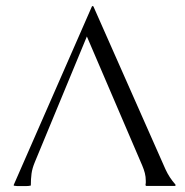

<svg xmlns="http://www.w3.org/2000/svg" viewBox="-20 -610 631 654"><path d="M478.5 23.4 476.6 22.5 475.6 20Q476.6 16.1 476.6 12.9Q476.6 9.8 476.6 5.9Q476.6 -7.8 473.4 -20.3Q470.2 -32.7 464.8 -45.4L275.9 -485.8L98.6 -57.6Q89.8 -36.6 87.4 -18.6Q85 -0.5 85 22Q82 22.9 77.1 23.4Q72.3 23.9 66.9 23.9Q61.5 23.9 56.4 23.9Q51.3 23.9 47.9 23.9Q42.5 23.9 37.4 23.7Q32.2 23.4 26.9 22.5V19.5L293 -587.9L295.9 -589.8L298.3 -587.9L543.5 -33.7Q556.6 -4.9 577.6 18.6L578.1 22L575.7 23.4Z"/></svg>

Font: CAT Linz
Style: Regular
Weight: 400
Designer: Peter Wiegel
Foundry: Peter Wiegel
Version: Version 1.08